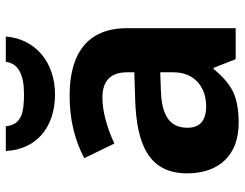

<svg xmlns="http://www.w3.org/2000/svg" viewBox="-108 -702 821 644"><g transform="rotate(-90 302.0 -380.5)"><path d="M302 -557C225 -557 156 -541 93 -508L142 -407C201 -434 253 -447 296 -447C353 -447 381 -419 381 -364V-340L286 -337C146 -332 42 -295 42 -163C42 -55 104 10 211 10C254 10 288 4 314 -8C340 -20 367 -43 392 -74H396L425 0H529V-364C529 -500 441 -557 302 -557ZM267 -99C219 -99 195 -120 195 -162C195 -230 250 -249 323 -251L381 -253V-208C381 -141 334 -99 267 -99ZM200 -771H117C122 -668 197 -606 307 -606C414 -606 493 -671 501 -771H416C411 -730 375 -710 308 -710C246 -710 205 -718 200 -771Z"/></g></svg>

Font: Passageway
Style: Regular
Weight: 700
Foundry: Ascender Corporation
Version: Version 1.11